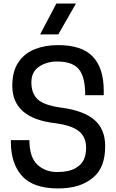

<svg xmlns="http://www.w3.org/2000/svg" viewBox="-20 -1045 651 1077"><path d="M406 -852ZM307 -852H205L296 -1025H406ZM306 12Q167 12 104 -57.5Q41 -127 41 -249V-259H145Q145 -164 189 -122Q233 -80 302 -80Q366 -80 404 -102Q442 -124 454 -159Q463 -183 463 -217Q463 -276 422.5 -309Q382 -342 289 -354Q49 -382 49 -564Q49 -645 83 -695.5Q117 -746 175 -769Q233 -792 306 -792Q439 -792 500.5 -727.5Q562 -663 562 -535V-511H458Q458 -613 422.5 -656.5Q387 -700 300 -700Q242 -700 199 -671Q156 -642 156 -583Q156 -522 190.5 -488.5Q225 -455 324 -441Q448 -425 509 -373Q570 -321 570 -225Q570 -103 501 -48Q431 12 306 12Z"/></svg>

Font: Tanohe Sans Medium
Style: Regular
Weight: 500
Designer: Village Type and Design LLC
Foundry: Cooper Hewitt Smithsonian Design Museum
Version: Version 1.00;September 29, 2021;FontCreator 13.0.0.2655 64-b